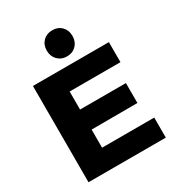

<svg xmlns="http://www.w3.org/2000/svg" viewBox="-218 -1078 1112 1211"><g transform="rotate(-30 337.5 -472.5)"><path d="M349.1 -944.8Q390.1 -944.8 416 -918.5Q441.9 -892.1 441.9 -850.1Q441.9 -808.6 415.8 -781.7Q389.6 -754.9 349.1 -754.9Q307.6 -754.9 281.2 -781.7Q254.9 -808.6 254.9 -850.1Q254.9 -892.1 281.2 -918.5Q307.6 -944.8 349.1 -944.8ZM67.9 -701.2H621.1V-555.2H251V-423.8H585V-278.8L251 -277.8V-146H630.9V0H67.9Z"/></g></svg>

Font: Montserrat-Arabic
Style: Bold
Weight: 700
Designer: Mohamed Gaber
Foundry: Kief Type Foundry
Version: Version 5.008;PS 005.008;hotconv 1.0.88;makeotf.lib2.5.64775